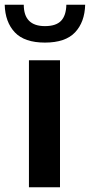

<svg xmlns="http://www.w3.org/2000/svg" viewBox="-59 -796 382 816"><path d="M132 -615Q45 -615 4 -658.5Q-37 -702 -39 -776H42Q42 -685 132 -685Q179 -685 200.5 -707.5Q222 -730 223 -776H303Q301 -702 260 -658.5Q219 -615 132 -615ZM64 -540H196V0H64Z"/></svg>

Font: Encode Sans Narrow
Style: SemiBold
Weight: 600
Designer: Pablo Impallari, Andres Torresi
Foundry: Pablo Impallari, Andres Torresi
Version: Version 1.000; ttfautohint (v1.00) -l 8 -r 50 -G 200 -x 14 -